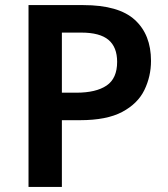

<svg xmlns="http://www.w3.org/2000/svg" viewBox="-20 -734 660 754"><path d="M307 -714Q446 -714 509.5 -656Q573 -598 573 -495Q573 -434 547 -380.5Q521 -327 460 -294.5Q399 -262 294 -262H223V0H92V-714ZM299 -606H223V-370H280Q357 -370 398.5 -398Q440 -426 440 -491Q440 -549 406 -577.5Q372 -606 299 -606Z"/></svg>

Font: Noto Sans Nag Mundari SemiBold
Style: Regular
Weight: 600
Version: Version 1.000